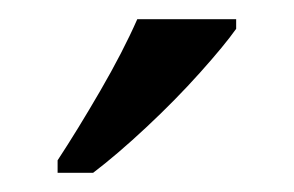

<svg xmlns="http://www.w3.org/2000/svg" viewBox="-20 -786 306 200"><path d="M40 -619Q61 -651 84.5 -691.5Q108 -732 123 -766H226V-756Q214 -739 188.5 -710.5Q163 -682 132.5 -653.5Q102 -625 77 -606H40Z"/></svg>

Font: Noto Serif Tamil SemiCondensed
Style: Regular
Weight: 400
Width: 4
Designer: Indian Type Foundry, Tom Grace, and the Monotype Design Team
Foundry: Monotype Imaging Inc.
Version: Version 2.004; ttfautohint (v1.8.4.7-5d5b)